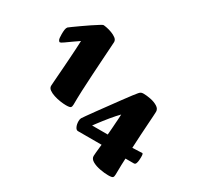

<svg xmlns="http://www.w3.org/2000/svg" viewBox="-148 -858 1069 1039"><g transform="rotate(30 386.0 -338.5)"><path d="M257.2 -206.5Q242.4 -206.5 221.5 -209.5Q200.7 -212.5 181 -218.9Q161.3 -225.3 148.4 -234.7Q135.4 -244.1 135.4 -257.7Q135.4 -260.4 136.6 -276.1Q137.7 -291.8 139.5 -316.9Q141.4 -341.9 143.7 -371.9Q145.9 -401.9 148 -433.7Q150.1 -465.5 151.9 -495.5Q153.6 -525.4 154.4 -548.5Q139 -538.5 117.9 -523.3Q96.8 -508.1 80.2 -496.5Q63.6 -484.9 59.1 -484.9Q53.6 -484.9 49.3 -493.4Q45.1 -501.9 45.1 -528.3Q45.1 -544.1 46.8 -556.4Q48.6 -568.7 54.1 -574.9Q56.8 -577.7 73.5 -589.4Q90.1 -601.2 112.6 -617.2Q135.1 -633.2 157.9 -648.4Q180.7 -663.5 197.1 -673.7Q213.4 -684 216.7 -684Q222.7 -684 238.4 -681Q254.1 -678 271 -671.6Q287.9 -665.2 300.2 -655.8Q312.5 -646.4 312.5 -632.8Q312.5 -629.1 310.4 -598.9Q308.3 -568.7 305.4 -522.5Q302.6 -476.2 299.2 -423.2Q295.8 -370.3 293.7 -319.5Q291.6 -268.7 291.6 -230.4Q291.6 -217.3 286.3 -211.9Q281 -206.5 257.2 -206.5ZM644.7 7.5Q621.6 7.5 593.5 2.3Q565.4 -2.8 544.9 -14.3Q524.5 -25.9 524.5 -43.7Q524.5 -49.7 526 -65.2Q527.5 -80.6 529.2 -96.6Q531 -112.5 531.5 -117.8H383.5Q373.2 -117.8 366.4 -132.2Q359.5 -146.6 359.5 -166.9Q359.5 -179 363.8 -186.7Q366 -190.5 380 -210.3Q394 -230.2 415.1 -259.2Q436.2 -288.2 460 -320.6Q483.7 -353 505.3 -382.5Q526.9 -412 543 -433Q559.1 -454 563.6 -458.7Q570.3 -466.5 576.1 -468.7Q581.9 -471 590.6 -471Q610.2 -471 635.5 -466Q660.7 -461 679.1 -449.5Q697.6 -438.1 697.6 -420.1Q697.6 -415.3 696.3 -393.6Q695.1 -371.9 692.7 -339Q690.4 -306 688.1 -266.8Q685.9 -227.6 683.9 -186.8Q714.7 -187.3 726.1 -188.4Q737.5 -189.5 744.2 -189.5Q747.2 -189.5 748.8 -184.9Q750.5 -180.2 750.5 -166.2Q750.5 -159.2 749.6 -147.4Q748.7 -135.6 745.2 -126.7Q741.7 -117.8 733.2 -117.8H680.9Q680.1 -104.5 679.1 -75.7Q678.1 -46.8 678.1 -16.4Q678.1 -3.3 673.2 2.1Q668.3 7.5 644.7 7.5ZM435 -182.5H532.7Q534.7 -202.5 535.9 -221Q537.2 -239.5 538.3 -256.4Q539.4 -273.3 540.5 -287.6Q541.7 -301.8 541.7 -312.6Q533.1 -304.6 521.3 -291Q509.5 -277.5 496.3 -261.7Q483.2 -245.9 471.1 -230.2Q459.1 -214.6 449.5 -202Q440 -189.5 435 -182.5Z"/></g></svg>

Font: Briem Hand Thin
Style: Regular
Weight: 100
Designer: Gunnlaugur SE Briem, Eben Sorkin
Foundry: Sorkin Type Co.
Version: Version 1.003